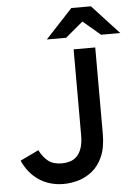

<svg xmlns="http://www.w3.org/2000/svg" viewBox="-61 -967 732 1026"><g transform="rotate(-5 305.0 -454.5)"><path d="M239 12Q163.5 12 107 -25.8Q50.5 -63.5 20 -132L119 -179.5Q139.5 -140 166.5 -119.2Q193.5 -98.5 239.5 -98.5Q261 -98.5 281.5 -104.5Q302 -110.5 318.2 -126Q334.5 -141.5 344.2 -169.2Q354 -197 354 -240V-700H470V-237.5Q470 -163.5 448.8 -115.2Q427.5 -67 392.8 -39Q358 -11 317.8 0.5Q277.5 12 239 12ZM216 -765 361 -921H466L610 -765H507L413.5 -844L319.5 -765Z"/></g></svg>

Font: Overpass SemiBold
Style: Regular
Weight: 600
Designer: Delve Withrington, Dave Bailey, Thomas Jockin
Foundry: Delve Fonts LLC
Version: Version 4.000